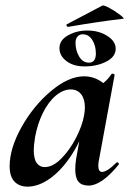

<svg xmlns="http://www.w3.org/2000/svg" viewBox="-20 -684 484 717"><path d="M16 -63Q16 -130 60.5 -209.5Q105 -289 170.5 -344Q236 -399 294 -399Q328 -399 357 -380Q386 -361 389 -324L329 -357Q346 -359 364.5 -373Q383 -387 396 -407Q398 -409 400 -409Q403 -409 406 -407Q409 -405 408 -404L350 -89Q347 -76 347 -66Q347 -42 361 -42Q380 -42 415 -77Q416 -78 418 -78Q421 -78 423 -74.5Q425 -71 423 -69Q359 9 311 9Q285 9 273 -5.5Q261 -20 261 -51Q261 -68 264 -89L289 -229L310 -246Q287 -167 249 -108Q211 -49 167.5 -18Q124 13 83 13Q52 13 34 -6Q16 -25 16 -63ZM294 -253Q297 -270 297 -283Q297 -314 283 -332Q269 -350 244 -350Q216 -350 188.5 -327Q161 -304 140.5 -263Q120 -222 111 -172Q106 -140 106 -124Q106 -91 117 -75.5Q128 -60 147 -60Q177 -60 208.5 -91.5Q240 -123 263.5 -168.5Q287 -214 294 -253ZM202 -504Q202 -534 234 -552Q266 -570 306 -570Q349 -570 380.5 -550Q412 -530 412 -502Q412 -472 377 -454Q342 -436 296 -436Q254 -436 228 -456Q202 -476 202 -504ZM338 -484Q338 -514 324.5 -535Q311 -556 289 -556Q277 -556 269.5 -547.5Q262 -539 262 -524Q262 -496 275.5 -473Q289 -450 312 -450Q338 -450 338 -484ZM234 -584Q230 -584 228.5 -588.5Q227 -593 231 -594L362 -663Q367 -666 389 -654Q411 -642 429 -628Q447 -614 440 -614Q353 -604 236 -584Z"/></svg>

Font: Cormorant Garamond
Style: Bold Italic
Weight: 700
Italic angle: -10°
Designer: Christian Thalmann (Catharsis Fonts)
Foundry: Catharsis Fonts
Version: Version 4.000